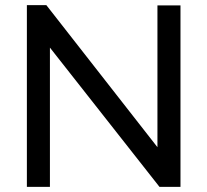

<svg xmlns="http://www.w3.org/2000/svg" viewBox="-20 -730 810 750"><path d="M175 -544V0H85V-710H161L595 -155V-709H685V0H603Z"/></svg>

Font: Raleway-v4020 Medium
Style: Regular
Weight: 500
Designer: Matt McInerney, Pablo Impallari, Rodrigo Fuenzalida
Foundry: Matt McInerney, Pablo Impallari, Rodrigo Fuenzalida
Version: Version 4.020;PS 004.020;hotconv 1.0.88;makeotf.lib2.5.64775